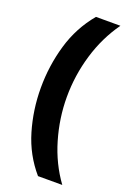

<svg xmlns="http://www.w3.org/2000/svg" viewBox="-166 -779 677 996"><g transform="rotate(20 173.0 -281.5)"><path d="M39 -278Q39 -157 72.5 -43.5Q106 70 182 158H316Q249 66 215.5 -48.5Q182 -163 182 -279Q182 -398 216 -512.5Q250 -627 317 -721H182Q106 -630 72.5 -515Q39 -400 39 -278Z"/></g></svg>

Font: Noto Sans UI Extra
Style: Regular
Weight: 800
Designer: Monotype Design Team
Foundry: Monotype Imaging Inc.
Version: Version 1.901